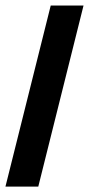

<svg xmlns="http://www.w3.org/2000/svg" viewBox="-25 -687 327 707"><path d="M-4.9 0 161.8 -666.7H282.6L116 0Z"/></svg>

Font: Afacad
Style: Italic
Weight: 400
Italic angle: -14°
Designer: Kristian Moeller
Foundry: Dicotype
Version: Version 1.000